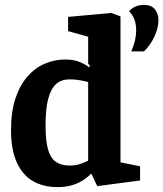

<svg xmlns="http://www.w3.org/2000/svg" viewBox="-20 -752 667 784"><path d="M214 12Q157 12 114.5 -12.5Q72 -37 48.5 -89Q25 -141 25 -221Q25 -296 43 -350Q61 -404 92 -439.5Q123 -475 163 -492Q203 -509 246 -509Q282 -509 306.5 -498.5Q331 -488 344 -477L347 -483L340 -492V-602L258 -625V-683L435 -699L472 -685V-89L552 -73V-15L377 8L354 -41L351 -42Q340 -30 321.5 -17.5Q303 -5 276.5 3.5Q250 12 214 12ZM264 -76Q289 -76 307.5 -82.5Q326 -89 340 -96V-417Q325 -421 305.5 -424.5Q286 -428 264 -428Q232 -428 210.5 -410Q189 -392 177.5 -351Q166 -310 166 -240Q166 -176 176.5 -140.5Q187 -105 209 -90.5Q231 -76 264 -76ZM516 -542Q525 -562 530.5 -584.5Q536 -607 536 -629Q536 -651 529.5 -670.5Q523 -690 507 -706Q517 -718 532.5 -725Q548 -732 568 -732Q598 -732 612.5 -714Q627 -696 627 -668Q627 -639 611.5 -604.5Q596 -570 568 -542Z"/></svg>

Font: Faustina Light
Style: Bold
Weight: 700
Version: Version 1.200